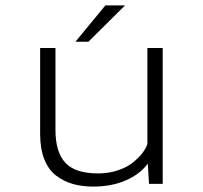

<svg xmlns="http://www.w3.org/2000/svg" viewBox="-20 -678 750 708"><path d="M258 -524 368.5 -658H441L306 -524ZM324 10Q282.5 10 249 0.5Q215.5 -9 187.2 -30.2Q159 -51.5 143.5 -90.5Q128 -129.5 128 -184V-501H184.5V-199.5Q184.5 -117 221 -77.8Q257.5 -38.5 342 -38.5Q380.5 -38.5 414.2 -49.8Q448 -61 469.5 -78.2Q491 -95.5 504.8 -113.2Q518.5 -131 523.5 -147V-501H580V0H529.5L525 -74.5Q496 -35.5 443.8 -12.8Q391.5 10 324 10Z"/></svg>

Font: League Mono UltraLight
Style: Regular
Weight: 200
Width: 6
Designer: Tyler Finck
Foundry: The League of Moveable Type / Tyler Finck
Version: Version 2.210